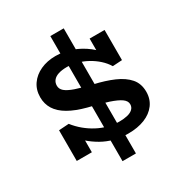

<svg xmlns="http://www.w3.org/2000/svg" viewBox="-205 -908 1139 1203"><g transform="rotate(-30 365.0 -306.5)"><path d="M451.8 14.5Q397.6 14.5 351.6 2.3Q305.5 -9.9 265.8 -32.5Q226.2 -55.1 191.8 -85Q157.5 -114.9 126.9 -150.2L193.6 -142.3V1.5H84.4V-220.5L156.8 -225.3Q183.4 -191.4 215.7 -164.6Q248 -137.8 284.6 -118.4Q321.2 -99 360.4 -88.8Q399.6 -78.6 439.6 -78.6Q472.4 -78.6 497.8 -84.6Q523.3 -90.7 537.8 -104.4Q552.4 -118.2 552.4 -139.1Q552.4 -163 527.2 -181.2Q502 -199.4 448.5 -217.3Q395 -235.3 308.9 -255.3Q233 -275.4 183.1 -304.2Q133.3 -333 109.3 -371.4Q85.4 -409.9 85.4 -457.9Q85.4 -511.6 113.1 -551.2Q140.7 -590.9 188.7 -612.8Q236.6 -634.8 297.2 -634.8Q357.2 -634.8 413.2 -614.3Q469.3 -593.8 516.4 -557Q563.6 -520.2 595.5 -470L537.5 -475.6V-622.3H645.7V-404.1L577.1 -400Q558.4 -430.8 530.2 -456.2Q502 -481.6 468.1 -500.3Q434.1 -519.1 397.2 -529.2Q360.3 -539.4 324.8 -539.4Q288 -539.4 262.9 -531.2Q237.8 -523.1 224.9 -507.2Q211.9 -491.3 211.9 -468.6Q211.9 -444.9 231.9 -427.7Q252 -410.5 296.1 -395.1Q340.2 -379.8 413.4 -362.6Q491.9 -345 551.8 -319Q611.6 -292.9 645.2 -254.2Q678.7 -215.4 678.7 -156.8Q678.7 -103.8 649.9 -65.1Q621.1 -26.3 569.9 -5.9Q518.7 14.5 451.8 14.5ZM332.1 146V-54L338.2 -71V-562.8L332.1 -579.7V-759H429V-579.3L422.1 -561.7V-70.5L429 -55.4V146Z"/></g></svg>

Font: BioRhyme ExtraBold
Style: Regular
Weight: 800
Designer: Aoife Mooney
Foundry: Aoife Mooney Type
Version: Version 1.600;gftools[0.9.33]